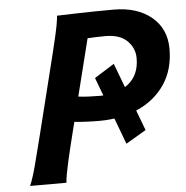

<svg xmlns="http://www.w3.org/2000/svg" viewBox="-51 -760 783 810"><g transform="rotate(-5 340.0 -355.0)"><path d="M253.4 -252.9 242.7 -210.4Q224.6 -138.7 212.2 -83.5Q199.7 -28.3 197.8 0H43.9Q56.6 -28.8 71.3 -84.2Q85.9 -139.6 103.5 -210.4L171.4 -483.4Q189.5 -554.7 203.6 -615.7Q217.8 -676.8 219.7 -705.6Q219.7 -705.6 241.9 -706.3Q264.2 -707 300.3 -708Q336.4 -709 378.2 -709.7Q419.9 -710.4 459 -710.4Q559.6 -710.4 619.9 -660.2Q680.2 -609.9 680.2 -525.4Q680.2 -438 638.7 -376Q597.2 -314 524.7 -281Q452.1 -248 358.4 -248Q331.5 -248 304 -249.3Q276.4 -250.5 253.4 -252.9ZM339.8 -599.6 279.3 -357.9Q294.9 -355.5 321.3 -354.2Q347.7 -353 370.1 -353Q445.8 -353 492.2 -390.1Q538.6 -427.2 538.6 -498Q538.6 -540 507.8 -571Q477.1 -602.1 414.6 -602.1Q389.6 -602.1 375 -601.3Q360.4 -600.6 339.8 -599.6ZM464.4 -142.1 356.4 -429.7 440.4 -482.4 549.8 -192.4Z"/></g></svg>

Font: Andika
Style: Bold Italic
Weight: 700
Italic angle: -14°
Designer: Victor Gaultney, Annie Olsen, Julie Remington, Don Collingsworth, Eric Hays, Becca Hirsbrunner
Foundry: SIL International
Version: Version 6.101